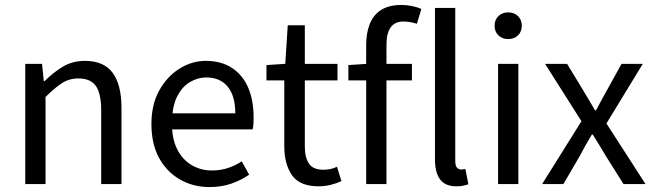

<svg xmlns="http://www.w3.org/2000/svg" viewBox="-20 -744 2643 776"><path d="M82 0V-486H150L157 -416H160Q195 -451 234 -474.5Q273 -498 323 -498Q400 -498 435.5 -449.5Q471 -401 471 -308V0H389V-297Q389 -366 367.5 -396.5Q346 -427 297 -427Q260 -427 230.5 -408Q201 -389 164 -352V0Z M826 12Q761 12 707.5 -18.5Q654 -49 623 -105.5Q592 -162 592 -243Q592 -322 624 -379Q656 -436 706 -467Q756 -498 812 -498Q874 -498 917.5 -469.5Q961 -441 983 -390Q1005 -339 1005 -270Q1005 -257 1004.5 -245Q1004 -233 1001 -221H651V-286H931Q931 -356 900.5 -393.5Q870 -431 813 -431Q780 -431 748 -412.5Q716 -394 695.5 -353Q675 -312 675 -244Q675 -182 696.5 -140Q718 -98 755 -76.5Q792 -55 836 -55Q871 -55 901.5 -65Q932 -75 957 -92L987 -38Q955 -16 915.5 -2Q876 12 826 12Z M1268 9Q1191 9 1160 -36Q1129 -81 1129 -153V-419H1057V-481L1133 -486L1143 -642H1212V-486H1344V-419H1212V-152Q1212 -108 1228.5 -83Q1245 -58 1287 -58Q1300 -58 1314 -60.5Q1328 -63 1342 -70L1360 -12Q1341 -3 1317 3Q1293 9 1268 9Z M1460 0V-563Q1460 -612 1475 -648.5Q1490 -685 1521.5 -704.5Q1553 -724 1602 -724Q1624 -724 1645.5 -719.5Q1667 -715 1683 -708L1665 -648Q1636 -657 1610 -657Q1576 -657 1559 -633.5Q1542 -610 1542 -563V0ZM1388 -419V-481L1464 -486H1645V-419Z M1825 9Q1794 9 1775 -3.5Q1756 -16 1747 -40.5Q1738 -65 1738 -100V-712H1820V-94Q1820 -74 1827 -66.5Q1834 -59 1844 -59Q1848 -59 1851.5 -59.5Q1855 -60 1861 -61L1873 1Q1864 4 1852.5 6.5Q1841 9 1825 9Z M1993 0V-486H2075V0ZM2034 -586Q2010 -586 1994.5 -601Q1979 -616 1979 -640Q1979 -664 1994.5 -679Q2010 -694 2034 -694Q2058 -694 2073.5 -679Q2089 -664 2089 -640Q2089 -616 2073.5 -601Q2058 -586 2034 -586Z M2171 0 2330 -254 2183 -486H2272L2337 -379Q2348 -360 2360.5 -339.5Q2373 -319 2385 -298H2389Q2400 -319 2411 -339.5Q2422 -360 2433 -379L2492 -486H2578L2431 -245L2589 0H2500L2429 -113Q2416 -135 2402.5 -157Q2389 -179 2376 -200H2372Q2359 -179 2347 -157.5Q2335 -136 2323 -113L2257 0Z"/></svg>

Font: Source Sans 3
Style: Regular
Weight: 400
Designer: Paul D. Hunt
Foundry: Adobe
Version: Version 3.046;hotconv 1.0.118;makeotfexe 2.5.65603